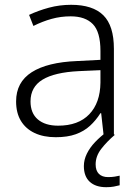

<svg xmlns="http://www.w3.org/2000/svg" viewBox="-20 -561 576 799"><path d="M276 -541Q366 -541 410 -497.5Q454 -454 454 -358V0H411L401 -90H398Q379 -60 354.5 -37.5Q330 -15 295.5 -2.5Q261 10 212 10Q161 10 124 -7.5Q87 -25 67 -58Q47 -91 47 -139Q47 -219 112 -260.5Q177 -302 301 -307L398 -312V-349Q398 -428 366.5 -460.5Q335 -493 274 -493Q233 -493 195 -482.5Q157 -472 119 -453L101 -499Q139 -517 183.5 -529Q228 -541 276 -541ZM308 -265Q207 -260 157 -229.5Q107 -199 107 -139Q107 -90 137.5 -64Q168 -38 222 -38Q306 -38 351.5 -85.5Q397 -133 398 -217V-269ZM378 123Q378 149 391.5 162.5Q405 176 430 176Q445 176 457.5 174Q470 172 478 170V210Q467 213 453.5 215.5Q440 218 422 218Q378 218 353.5 195.5Q329 173 329 130Q329 104 341.5 78.5Q354 53 376 30Q398 7 425 -13L458 0Q424 29 401 59Q378 89 378 123Z"/></svg>

Font: Noto Sans Armenian Light
Style: Regular
Weight: 300
Designer: Monotype Design Team
Foundry: Monotype Imaging Inc.
Version: Version 2.007